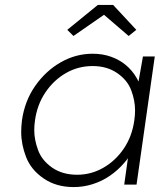

<svg xmlns="http://www.w3.org/2000/svg" viewBox="-20 -749 648 779"><path d="M279 10Q208 10 157 -25Q106 -60 86 -111.5Q66 -163 66 -213Q66 -235 69 -260Q80 -339 122.5 -400Q165 -461 226 -496Q287 -531 356 -531Q396 -531 430 -519Q464 -507 490 -485.5Q516 -464 533 -435Q538 -427 542 -418L560 -520H608L534 0H484L499 -107Q492 -97 483 -87Q458 -58 426 -36Q394 -14 356.5 -2Q319 10 279 10ZM293 -40Q350 -40 399.5 -68.5Q449 -97 482.5 -146.5Q516 -196 525 -261Q528 -282 528 -301Q528 -341 512.5 -382.5Q497 -424 455.5 -452.5Q414 -481 356 -481Q297 -481 247.5 -452.5Q198 -424 164.5 -374.5Q131 -325 122 -261Q119 -240 119 -221Q119 -182 134.5 -140Q150 -98 191.5 -69Q233 -40 293 -40ZM278 -603 253 -628 377 -729H439L533 -628L502 -603L402 -689Z"/></svg>

Font: Lexend ExtLt
Style: Italic
Weight: 250
Italic angle: -8.13011°
Designer: Bonnie Shaver-Troup, Thomas Jockin
Foundry: Lexend
Version: Version 1.007